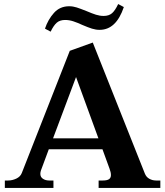

<svg xmlns="http://www.w3.org/2000/svg" viewBox="-20 -932 820 952"><path d="M231 -775 203 -790Q218 -835 247.5 -868Q277 -901 323 -901Q342 -901 360.5 -895Q379 -889 409 -877Q437 -865 456 -859Q475 -853 494 -853Q520 -853 535.5 -866.5Q551 -880 566 -912L594 -897Q556 -784 474 -784Q455 -784 436 -790Q417 -796 389 -808Q363 -820 343 -826.5Q323 -833 303 -833Q277 -833 261.5 -819.5Q246 -806 231 -775ZM775 -37V0H469V-37H489Q511 -37 520.5 -43.5Q530 -50 530 -64Q530 -78 523 -96L488 -192H222L183 -87Q180 -78 180 -70Q180 -54 193 -45.5Q206 -37 224 -37H245V0H4V-37H20Q41 -37 61 -46.5Q81 -56 88 -74L326 -680L440 -721L698 -72Q705 -54 720.5 -45.5Q736 -37 754 -37ZM468 -246 357 -550 243 -246Z"/></svg>

Font: Taviraj DemiBold
Style: Regular
Weight: 600
Designer: Katatrad Team
Foundry: CadsonDemak
Version: Version 1.030